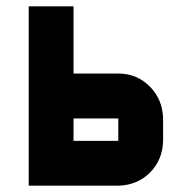

<svg xmlns="http://www.w3.org/2000/svg" viewBox="-20 -587 606 607"><path d="M354 -141.6V-212.4H212.4V-141.6ZM354 -354.5Q412.6 -354.5 453.4 -313.7Q494.1 -272.9 495.6 -212.4V-141.6Q494.1 -81.5 454.3 -41.5Q414.6 -1.5 354 0H70.8V-566.9H212.4V-354.5Z"/></svg>

Font: Blazma
Style: Regular
Weight: 400
Designer: GGBotNet
Version: 1.00